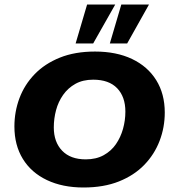

<svg xmlns="http://www.w3.org/2000/svg" viewBox="-20 -823 767 853"><path d="M351 10Q258 10 188.5 -23Q119 -56 81.5 -117Q44 -178 44 -261Q44 -327 66.5 -387Q89 -447 134 -493.5Q179 -540 246 -567Q313 -594 402 -594Q497 -594 566.5 -561Q636 -528 674 -467Q712 -406 712 -323Q712 -257 689 -197Q666 -137 621 -90.5Q576 -44 508.5 -17Q441 10 351 10ZM361 -115Q407 -115 440.5 -133.5Q474 -152 495 -182.5Q516 -213 526.5 -250.5Q537 -288 537 -327Q537 -393 500.5 -431Q464 -469 394 -469Q348 -469 315 -450.5Q282 -432 260.5 -401.5Q239 -371 229 -333.5Q219 -296 219 -257Q219 -192 256 -153.5Q293 -115 361 -115ZM316 -630 367 -803H492L394 -630ZM468 -630 519 -803H642L545 -630Z"/></svg>

Font: Rokkitt SemiBold ExtraBold
Style: Italic
Weight: 800
Italic angle: -9°
Version: Version 3.103